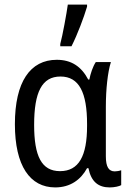

<svg xmlns="http://www.w3.org/2000/svg" viewBox="-20 -808 570 838"><path d="M243 -616V-606H292C318 -657 346 -732 360 -779V-788H276C271 -751 253 -652 243 -616ZM221 10C287 10 333 -24 360 -74H366C378 -14 410 10 459 10C480 10 501 5 509 0V-65C501 -62 489 -60 481 -60C455 -60 442 -79 442 -126V-342C442 -418 450 -493 464 -537H398C385 -517 375 -487 370 -461H365C335 -518 291 -547 228 -547C112 -547 45 -451 45 -266C45 -84 111 10 221 10ZM242 -61C161 -61 129 -127 129 -263C129 -406 163 -474 244 -474C326 -474 360 -403 360 -267V-258C360 -127 324 -61 242 -61Z"/></svg>

Font: Noto Sans Mono Condensed
Style: Regular
Weight: 400
Width: 3
Designer: Monotype Design Team
Foundry: Monotype Imaging Inc.
Version: Version 2.014